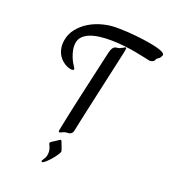

<svg xmlns="http://www.w3.org/2000/svg" viewBox="-233 -815 1062 1204"><g transform="rotate(30 297.5 -213.0)"><path d="M590.3 -665Q589.4 -659.7 586.2 -656.2Q583 -652.8 579.6 -649.4Q576.2 -646 573 -642.6Q569.8 -639.2 569.3 -633.8Q567.9 -622.6 557.6 -615.5Q547.4 -608.4 533.7 -608.4Q522 -608.4 494.6 -609.9Q467.3 -611.3 432.1 -611.3Q393.1 -611.3 352.1 -608.6Q311 -606 272 -599.6Q232.9 -593.3 198.2 -583Q163.6 -572.8 137.7 -557.6Q111.8 -542.5 96.7 -522.2Q81.5 -502 81.5 -475.6Q81.5 -451.7 90.1 -429Q98.6 -406.2 110.1 -387.5Q121.6 -368.7 133.5 -354.5Q145.5 -340.3 152.3 -334Q157.2 -329.6 157.2 -324.7Q157.2 -314.9 132.3 -314.9Q126 -314.9 114.5 -317.4Q103 -319.8 89.8 -325.7Q76.7 -331.5 62.7 -341.8Q48.8 -352.1 37.6 -367.7Q26.4 -383.3 19.3 -404.8Q12.2 -426.3 12.2 -455.6Q12.2 -497.6 33.4 -536.9Q54.7 -576.2 91.1 -607.7Q127.4 -639.2 176.3 -660.4Q225.1 -681.6 280.3 -688.5Q306.2 -692.9 333.3 -695.8Q360.4 -698.7 386.7 -700.7Q413.1 -702.6 437.7 -703.6Q462.4 -704.6 483.4 -704.6Q522.5 -704.6 544.9 -701.9Q567.4 -699.2 578.4 -695.3Q589.4 -691.4 592 -686.8Q594.7 -682.1 594.7 -678.2Q594.7 -675.3 593 -672.4Q591.3 -669.4 590.3 -665ZM375 -580.1Q375 -576.7 374 -551.8Q373 -526.9 371.3 -488.3Q369.6 -449.7 367.4 -400.9Q365.2 -352.1 363 -300.5Q360.8 -249 358.6 -198.7Q356.4 -148.4 354.7 -106.4Q353 -64.5 352.1 -34.9Q351.1 -5.4 351.1 4.4Q351.1 9.8 349.9 15.4Q348.6 21 345.2 26.1Q341.8 31.2 335.7 35.2Q329.6 39.1 319.3 41Q310.5 42.5 303.5 46.1Q296.4 49.8 290.8 53.7Q285.2 57.6 280.8 60.5Q276.4 63.5 272.5 63.5Q270 63.5 269 61.3Q268.1 59.1 267.6 55.9Q267.1 52.7 267.1 49.6Q267.1 46.4 267.1 43.9Q267.6 13.7 270 -57.6Q271 -87.9 272.7 -130.1Q274.4 -172.4 277.1 -229.2Q279.8 -286.1 283.2 -358.6Q286.6 -431.2 291 -522Q292 -543.9 298.8 -558.6Q305.7 -573.2 323.2 -577.1Q332 -579.1 339.1 -583.7Q346.2 -588.4 352.1 -593.3Q357.9 -598.1 362.3 -602.1Q366.7 -606 369.6 -606Q374 -606 374.5 -598.4Q375 -590.8 375 -580.1ZM343.3 155.8Q345.2 158.7 345.2 162.1Q345.2 167 343.8 172.1Q342.3 177.2 339.8 183.1Q335 195.3 327.9 208.7Q320.8 222.2 312.7 234.9Q304.7 247.6 296.4 258.3Q288.1 269 280.8 275.4Q278.3 277.3 277.1 278.3Q275.9 279.3 272.9 279.3Q271 279.3 269.3 277.6Q267.6 275.9 267.6 273.4Q267.6 270.5 269.5 266.6Q274.9 254.9 278.1 244.6Q281.2 234.4 281.2 224.6Q281.2 210.9 278.1 199.7Q274.9 188.5 270.5 180.2Q266.1 171.9 262.2 166.7Q258.3 161.6 257.8 160.6Q253.9 155.3 253.9 151.9Q253.9 147 257.8 143.1L299.3 104.5Q301.8 102.5 303 101.3Q304.2 100.1 307.1 100.1Q310.5 100.1 313.5 104.5Q314.9 106.9 319.3 114.3Q323.7 121.6 328.9 130.1Q334 138.7 338.1 146.2Q342.3 153.8 343.3 155.8Z"/></g></svg>

Font: Engagement
Style: Regular
Weight: 400
Designer: Astigmatic (AOETI)
Foundry: Astigmatic (AOETI)
Version: Version 1.000